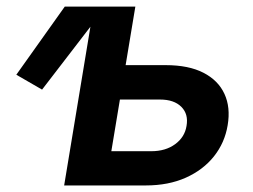

<svg xmlns="http://www.w3.org/2000/svg" viewBox="-20 -566 773 586"><path d="M108.4 -292.5 29.8 -337.9 177.7 -545.9H303.2ZM324.7 -367.2H485.8Q555.7 -367.2 600.8 -344Q646 -320.8 665 -279.5Q684.1 -238.3 674.8 -183.6Q666 -130.4 633.1 -88.9Q600.1 -47.4 547.1 -23.7Q494.1 0 424.8 0H175.8L266.1 -545.9H393.1L319.8 -104.5H441.9Q485.4 -104.5 514.6 -126Q543.9 -147.5 549.3 -181.6Q555.7 -217.8 533.4 -240Q511.2 -262.2 468.3 -262.2H307.1Z"/></svg>

Font: Inter SemiBold
Style: Italic
Weight: 600
Italic angle: -9.3988°
Designer: Rasmus Andersson
Foundry: rsms
Version: Version 4.001;git-66647c0bb